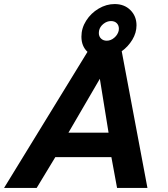

<svg xmlns="http://www.w3.org/2000/svg" viewBox="-38 -928 830 948"><path d="M394 -672Q364 -700 364 -747Q364 -789 387.5 -826Q411 -863 449 -885.5Q487 -908 528 -908Q576 -908 606 -878Q636 -848 636 -803Q636 -766 615.5 -732Q595 -698 563 -675L690 0H540L512 -152H235L143 0H-18ZM548 -776Q549 -779 549 -786Q549 -803 538.5 -813.5Q528 -824 510 -824Q490 -824 472.5 -810Q455 -796 451 -776Q450 -772 450 -765Q450 -748 461 -737.5Q472 -727 489 -727Q509 -727 526 -741.5Q543 -756 548 -776ZM498 -273 455 -539 300 -273Z"/></svg>

Font: Prompt Semibold
Style: Italic
Weight: 600
Italic angle: -12°
Designer: Katatrad Team
Foundry: CadsonDemak
Version: Version 1.000